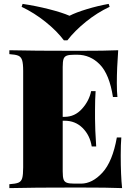

<svg xmlns="http://www.w3.org/2000/svg" viewBox="-20 -966 690 986"><path d="M607 0Q539 -3 378 -3Q144 -3 28 0V-20Q60 -22 74.5 -28Q89 -34 94 -51Q99 -68 99 -106V-602Q99 -640 93.5 -657Q88 -674 74 -680Q60 -686 28 -688V-708Q144 -705 378 -705Q525 -705 587 -708Q580 -614 580 -540Q580 -494 583 -468H560Q542 -584 493 -634.5Q444 -685 376 -685H363Q336 -685 323.5 -680.5Q311 -676 306.5 -663.5Q302 -651 302 -622V-366H312Q364 -366 401 -407Q438 -448 448 -498H471Q468 -456 468 -404V-356Q468 -305 474 -214H451Q442 -271 404.5 -308.5Q367 -346 312 -346H302V-86Q302 -57 306.5 -44.5Q311 -32 323.5 -27.5Q336 -23 363 -23H396Q454 -23 506 -79.5Q558 -136 580 -260H603Q600 -224 600 -168Q600 -66 607 0ZM543 -931Q479 -901 421.5 -854.5Q364 -808 326 -759H308Q272 -807 214 -853.5Q156 -900 91 -931L96 -946Q164 -936 231 -919Q298 -902 337 -885Q370 -902 426 -919Q482 -936 538 -946Z"/></svg>

Font: Playfair Display SC Black
Style: Regular
Weight: 900
Designer: Claus Eggers Sørensen
Foundry: Claus Eggers Sørensen
Version: Version 1.200; ttfautohint (v1.6)